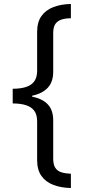

<svg xmlns="http://www.w3.org/2000/svg" viewBox="-20 -812 431 967"><path d="M44 -365Q84 -365 111.5 -374Q139 -383 153 -403Q167 -423 167 -455V-651Q167 -701 189 -731.5Q211 -762 249.5 -776.5Q288 -791 337 -792V-720Q310 -720 290 -713.5Q270 -707 259 -691.5Q248 -676 248 -645V-450Q248 -400 221 -370.5Q194 -341 142 -330V-325Q194 -315 221 -286Q248 -257 248 -206V-13Q248 18 259 34Q270 50 290 56Q310 62 337 63V135Q288 134 249.5 119.5Q211 105 189 74.5Q167 44 167 -6V-201Q167 -234 153 -253.5Q139 -273 111.5 -282Q84 -291 44 -291Z"/></svg>

Font: hexugurmukhi05
Style: Book
Weight: 400
Designer: Jelle Bosma - Monotype Design Team
Foundry: Monotype Imaging Inc.
Version: Version 2.003